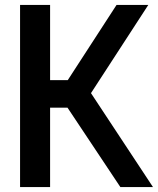

<svg xmlns="http://www.w3.org/2000/svg" viewBox="-20 -760 642 780"><path d="M469 0 218 -377 453.5 -740H582.5L337.5 -363L338.5 -398.5L601.5 0ZM61.5 0V-740H183.5V0ZM166 -322.5V-434.5H265V-322.5Z"/></svg>

Font: Encode Sans SC Condensed SemiBold
Style: Regular
Weight: 600
Width: 3
Designer: Multiple Designers
Foundry: Impallari Type
Version: Version 3.002